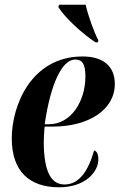

<svg xmlns="http://www.w3.org/2000/svg" viewBox="-20 -786 508 816"><path d="M386 -606H396L398 -615C379 -650 354 -721 344 -766H231L228 -756C253 -714 329 -643 386 -606ZM231 10C343 10 398 -56 398 -108C398 -133 390 -144 380 -147C356 -62 318 -2 254 -2C199 -2 166 -53 166 -184C166 -198 168 -236 170 -248H205C356 -248 468 -319 468 -429C468 -504 419 -546 331 -546C114 -546 30 -339 30 -198C30 -56 107 10 231 10ZM188 -258H170C194 -426 243 -533 299 -533C330 -533 343 -514 343 -461C343 -357 283 -258 188 -258Z"/></svg>

Font: Noto Serif Display Condensed
Style: Bold Italic
Weight: 700
Width: 3
Italic angle: -12°
Designer: Monotype Design Team
Foundry: Monotype Imaging Inc.
Version: Version 2.009